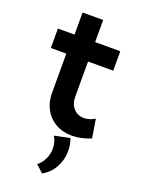

<svg xmlns="http://www.w3.org/2000/svg" viewBox="-160 -680 732 997"><g transform="rotate(20 206.0 -181.5)"><path d="M386.7 -12.7Q333 9.8 282.7 9.8Q231.4 9.8 192.6 -12.2Q153.8 -34.2 132.1 -73.5Q110.4 -112.8 110.4 -165V-380.9H24.9V-488.3H116.7V-610.4H230.5V-488.3H369.6V-380.9H230.5V-187Q230.5 -145.5 253.2 -121.6Q275.9 -97.7 310.1 -97.7Q340.3 -97.7 370.1 -116.2ZM204.6 246.6 164.6 210Q188 191.9 200.7 164.3Q213.4 136.7 213.4 106.9Q213.4 69.8 195.3 41.5L280.8 23.4Q292.5 55.7 292.5 90.8Q292.5 141.1 268.8 183.3Q245.1 225.6 204.6 246.6Z"/></g></svg>

Font: Kumbh Sans SemiBold
Style: Regular
Weight: 600
Version: Version 1.005